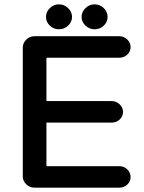

<svg xmlns="http://www.w3.org/2000/svg" viewBox="-20 -857 663 885"><path d="M192 -779Q192 -802 209.5 -819.5Q227 -837 252 -837Q276 -837 294 -819.5Q312 -802 312 -779Q312 -756 294 -739Q276 -722 252 -722Q227 -722 209.5 -739Q192 -756 192 -779ZM85 -637Q85 -658 100.5 -674Q116 -690 139 -690H530Q551 -690 566.5 -675Q582 -660 582 -640Q582 -620 567 -605.5Q552 -591 530 -591H196Q195 -591 194.5 -590Q194 -589 194 -586V-391H495Q516 -391 531.5 -376Q547 -361 547 -341Q547 -321 532 -306.5Q517 -292 495 -292H194V-96Q194 -93 194.5 -92Q195 -91 196 -91H530Q552 -91 567 -76Q582 -61 582 -41Q582 -21 567 -6.5Q552 8 530 8H139Q117 8 101 -7.5Q85 -23 85 -44ZM416 -837Q441 -837 458.5 -819.5Q476 -802 476 -779Q476 -756 458.5 -739Q441 -722 416 -722Q392 -722 374 -739Q356 -756 356 -779Q356 -802 374 -819.5Q392 -837 416 -837Z"/></svg>

Font: 寒蝉全圆体 Bold
Style: Regular
Weight: 700
Designer: Warren2060
      Designed by Motoya company      

      [Varela Round]
      Joe Prince(Latin component); Avraham Cornf
Foundry: ChillType
Version: Version 3.200